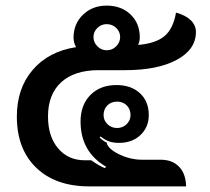

<svg xmlns="http://www.w3.org/2000/svg" viewBox="-20 -664 748 684"><path d="M40 -249Q40 -349 96.5 -415Q153 -481 251 -496Q242 -512 242 -530Q242 -579 275.5 -611.5Q309 -644 360 -644Q412 -644 445 -612.5Q478 -581 478 -531Q478 -516 472 -504Q534 -509 565.5 -535Q597 -561 607 -619Q641 -610 659.5 -592Q678 -574 678 -550Q678 -488 610 -451Q542 -414 425 -414H331Q245 -414 198 -371Q151 -328 151 -249Q151 -178 187 -135.5Q223 -93 282 -93H305Q335 -72 354 -65L358 -70Q267 -123 267 -231Q267 -290 302 -325.5Q337 -361 395 -361Q447 -361 478.5 -332Q510 -303 510 -254Q510 -211 480.5 -183Q451 -155 404 -155Q383 -155 368 -160.5Q353 -166 338 -178L335 -174Q347 -162 360 -156Q364 -134 404 -114.5Q444 -95 486 -95H552Q594 -95 618 -70Q642 -45 643 0H298Q178 0 109 -66.5Q40 -133 40 -249ZM408 -532Q408 -551 394 -564.5Q380 -578 360 -578Q341 -578 327 -564.5Q313 -551 313 -532Q313 -513 327 -499Q341 -485 360 -485Q380 -485 394 -499Q408 -513 408 -532ZM445 -254Q445 -275 431.5 -288.5Q418 -302 397 -302Q376 -302 362.5 -288.5Q349 -275 349 -254Q349 -235 363 -221.5Q377 -208 397 -208Q417 -208 431 -221.5Q445 -235 445 -254Z"/></svg>

Font: K2D SemiBold
Style: Regular
Weight: 600
Designer: Katatrad Aksorn Co.,Ltd.
Foundry: Cadson Demak Co.,Ltd.
Version: Version 1.000; ttfautohint (v1.6)